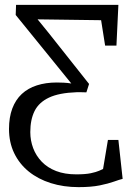

<svg xmlns="http://www.w3.org/2000/svg" viewBox="-20 -763 556 789"><path d="M303 6Q241 6 188.8 -10.5Q136.5 -27 98 -58.2Q59.5 -89.5 38.2 -133.8Q17 -178 17 -233Q17 -281 30.5 -317Q44 -353 69.5 -376.8Q95 -400.5 131.5 -412.2Q168 -424 213.5 -424Q227.5 -424 242.2 -423.2Q257 -422.5 273 -420L44.5 -701.5L46 -743H466.5L458.5 -575.5H412L395.5 -680L134.5 -683.5L180 -627.5L346 -418L335 -383.5Q325 -384 315 -384Q305 -384 294.5 -384Q223 -381.5 181.5 -362Q140 -342.5 122.2 -307Q104.5 -271.5 104.5 -220Q104.5 -186 116.2 -154.5Q128 -123 151.5 -98.5Q175 -74 210.5 -60.2Q246 -46.5 293.5 -46.5Q331 -46.5 353.2 -51.2Q375.5 -56 387.2 -61.2Q399 -66.5 403.5 -68.5L423.5 -188H466.5L484 -28Q471.5 -25 448.5 -16.8Q425.5 -8.5 390 -1.2Q354.5 6 303 6Z"/></svg>

Font: Merriweather 24pt SemiCondensed Light
Style: Regular
Weight: 300
Width: 4
Designer: Eben Sorkin
Foundry: Eben Sorkin
Version: Version 2.100